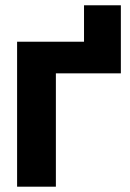

<svg xmlns="http://www.w3.org/2000/svg" viewBox="-20 -703 491 723"><path d="M435.1 -683.1V-426.8H190.4V0H44.4V-545.9H296.4V-683.1Z"/></svg>

Font: Inter Tight
Style: Bold
Weight: 700
Designer: Rasmus Andersson
Foundry: rsms
Version: Version 3.004; ttfautohint (v1.8.4.7-5d5b)